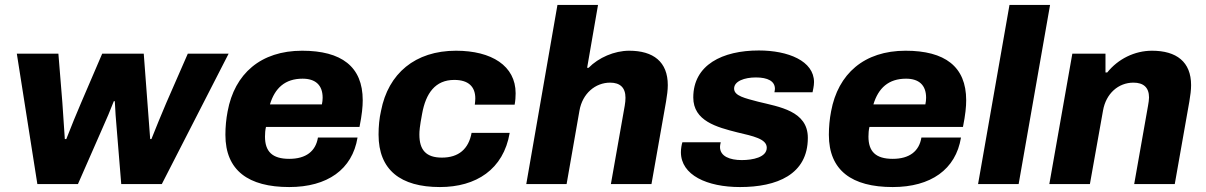

<svg xmlns="http://www.w3.org/2000/svg" viewBox="-20 -744 4874 776"><path d="M131 0H295L392 -221C408 -256 429 -306 440 -335H444C445 -305 449 -254 452 -220L470 0H634L904 -527H739L652 -328C635 -289 608 -222 592 -182H587C584 -227 578 -299 576 -328L561 -527H393L308 -329C293 -295 265 -226 248 -182H242C239 -222 235 -290 232 -330L216 -527H48Z M1149 12C1303 12 1404 -59 1425 -188H1265C1256 -133 1217 -102 1149 -102C1080 -102 1051 -132 1051 -192C1051 -204 1052 -219 1055 -231H1433C1443 -281 1446 -313 1446 -339C1446 -475 1360 -539 1201 -539C1034 -539 928 -446 900 -294C894 -263 891 -231 891 -199C891 -55 984 12 1149 12ZM1071 -322C1091 -388 1132 -426 1203 -426C1254 -426 1284 -401 1284 -349C1284 -341 1283 -331 1281 -322Z M1758 12C1904 12 2015 -59 2040 -207H1886C1874 -142 1834 -107 1766 -107C1702 -107 1675 -138 1675 -200C1675 -214 1676 -231 1686 -284C1701 -367 1739 -421 1816 -421C1873 -421 1901 -394 1901 -346C1901 -338 1900 -330 1899 -321H2060C2063 -337 2064 -352 2064 -367C2064 -478 1967 -539 1823 -539C1658 -539 1549 -447 1520 -296C1513 -266 1510 -233 1510 -200C1510 -57 1599 12 1758 12Z M2107 0H2270L2322 -297C2334 -366 2386 -410 2446 -410C2486 -410 2508 -390 2508 -349C2508 -339 2507 -329 2505 -317L2449 0H2613L2672 -334C2676 -358 2679 -380 2679 -400C2679 -494 2621 -539 2523 -539C2463 -539 2399 -511 2359 -470H2353L2397 -724H2233Z M2971 12C3119 12 3245 -38 3245 -187C3245 -296 3129 -312 3044 -333C2992 -347 2947 -356 2947 -386C2947 -416 2989 -431 3035 -431C3083 -431 3112 -416 3112 -385C3112 -382 3111 -377 3110 -371H3264C3265 -377 3270 -396 3270 -412C3270 -498 3165 -540 3047 -540C2900 -540 2782 -482 2782 -350C2782 -255 2877 -230 2960 -209C3023 -194 3079 -183 3079 -147C3079 -108 3022 -97 2978 -97C2930 -97 2890 -112 2890 -150C2890 -154 2891 -162 2893 -169H2738C2735 -160 2732 -143 2732 -129C2732 -36 2838 12 2971 12Z M3588 12C3742 12 3843 -59 3864 -188H3704C3695 -133 3656 -102 3588 -102C3519 -102 3490 -132 3490 -192C3490 -204 3491 -219 3494 -231H3872C3882 -281 3885 -313 3885 -339C3885 -475 3799 -539 3640 -539C3473 -539 3367 -446 3339 -294C3333 -263 3330 -231 3330 -199C3330 -55 3423 12 3588 12ZM3510 -322C3530 -388 3571 -426 3642 -426C3693 -426 3723 -401 3723 -349C3723 -341 3722 -331 3720 -322Z M3933 0H4097L4224 -724H4060Z M4221 0H4385L4438 -297C4450 -366 4500 -410 4561 -410C4601 -410 4624 -391 4624 -350C4624 -340 4622 -329 4620 -317L4564 0H4728L4787 -334C4791 -358 4794 -380 4794 -400C4794 -494 4735 -539 4636 -539C4566 -539 4499 -506 4455 -451H4448V-527H4314Z"/></svg>

Font: Archivo ExtraBold
Style: Italic
Weight: 800
Italic angle: -10°
Designer: Hector Gatti
Foundry: Omnibus-Type
Version: Version 2.001